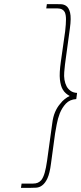

<svg xmlns="http://www.w3.org/2000/svg" viewBox="-20 -766 395 934"><path d="M355 -314Q336 -315 323.5 -324Q311 -333 304 -346Q289 -375 292.5 -415.5Q296 -456 300 -481L320 -628Q327 -679 321 -704Q315 -729 301 -738Q290 -745 276.5 -745.5Q263 -746 248 -746H208L205 -725H261Q273 -725 281.5 -720.5Q290 -716 295 -707Q301 -694 301 -672Q301 -650 297 -614L276 -466Q268 -410 271.5 -379Q275 -348 285 -331Q292 -319 301 -311.5Q310 -304 319 -299Q308 -294 295.5 -284.5Q283 -275 271 -259Q258 -244 248 -221Q238 -198 234 -165L209 16Q204 51 197.5 74Q191 97 181 110Q173 119 163.5 123Q154 127 141 127H85L82 148H122Q139 148 155.5 147Q172 146 185 136Q200 125 211 101Q222 77 228 30L248 -117Q251 -134 256 -161.5Q261 -189 271 -215Q282 -242 300.5 -262Q319 -282 351 -284Z"/></svg>

Font: Josefin Slab ExtraLight
Style: Italic
Weight: 250
Italic angle: -12°
Designer: Santiago Orozco
Foundry: Typemade
Version: Version 2.100